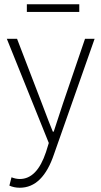

<svg xmlns="http://www.w3.org/2000/svg" viewBox="-20 -662 476 901"><path d="M73 219Q46 219 24 209L34 170Q54 178 73 178Q154 178 196 51L209 9L12 -480H60L176 -178Q214 -77 228 -44H232Q237 -58 276 -178L379 -480H424L234 60Q181 219 73 219ZM106 -606V-642H352V-606Z"/></svg>

Font: Toshiba Sans Light
Style: Regular
Weight: 300
Designer: Paul D. Hunt
Foundry: Toshiba Corporation
Version: Version 2.020;PS 2.0;hotconv 1.0.86;makeotf.lib2.5.63406